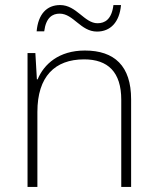

<svg xmlns="http://www.w3.org/2000/svg" viewBox="-20 -740 622 760"><path d="M125 -616H155C162 -671 188 -686 216 -686C271 -686 299 -615 364 -615C417 -615 453 -652 459 -720H429C422 -663 395 -648 366 -648C314 -648 283 -720 218 -720C165 -720 131 -684 125 -616ZM316 -540C213 -540 154 -486 129 -426H126L120 -530H89V0H128V-297C128 -437 197 -505 313 -505C407 -505 460 -455 460 -345V0H499V-347C499 -479 433 -540 316 -540Z"/></svg>

Font: Noto Sans Meetei Mayek ExtraLight
Style: Regular
Weight: 200
Designer: Monotype Design Team and Neelakash Kshetrimayum
Foundry: Monotype Imaging Inc.
Version: Version 2.002